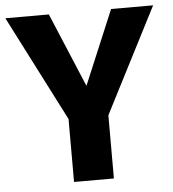

<svg xmlns="http://www.w3.org/2000/svg" viewBox="-58 -740 709 787"><g transform="rotate(-5 297.0 -346.5)"><path d="M428 -693 300 -388 172 -693H-7L215 -259V0H379V-260L601 -693Z"/></g></svg>

Font: Fira Sans
Style: Bold
Weight: 700
Designer: Carrois Corporate & Edenspiekermann AG
Foundry: Carrois Corporate GbR & Edenspiekermann AG
Version: Version 4.203